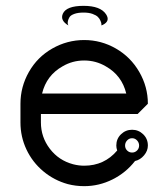

<svg xmlns="http://www.w3.org/2000/svg" viewBox="-20 -637 575 657"><path d="M327 -550Q327 -552 327 -555Q327 -558 324 -565.5Q321 -573 315 -579Q309 -585 296.5 -589.5Q284 -594 266 -594Q247 -594 234.5 -589.5Q222 -585 218 -578.5Q214 -572 212.5 -565.5Q211 -559 212 -555L214 -550Q185 -567 195 -590Q207 -617 266 -617Q324 -617 343 -588Q358 -565 332 -552Q329 -551 327 -550ZM50 -282V-218Q50 -169 70.5 -125.5Q91 -82 128 -51Q165 -20 212 -7Q239 0 268 0Q319 0 365 -23Q411 -46 442 -86Q460 -90 473 -105.5Q486 -121 486 -139Q486 -162 470 -177.5Q454 -193 432 -193Q410 -193 394 -177.5Q378 -162 378 -139Q378 -131 381 -122Q337 -70 268 -70Q249 -70 230 -75Q181 -88 150.5 -128Q120 -168 120 -218V-247H268H451L486 -282Q486 -340 456.5 -391Q427 -442 376.5 -471Q326 -500 268 -500Q210 -500 159 -471Q108 -442 79 -391Q50 -340 50 -282ZM342 -410Q397 -379 412 -317H268H124Q139 -379 194 -410Q228 -430 268 -430Q308 -430 342 -410ZM415 -156.5Q422 -164 432 -164Q442 -164 449 -156.5Q456 -149 456 -139Q456 -129 449 -122Q442 -115 432 -115Q422 -115 415 -122Q408 -129 408 -139Q408 -149 415 -156.5Z"/></svg>

Font: Sakbunderan
Style: Regular
Weight: 400
Version: Version 1.00